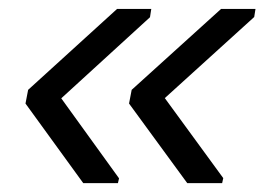

<svg xmlns="http://www.w3.org/2000/svg" viewBox="-20 -479 596 430"><path d="M480 -80.1 477.5 -68.8H399.4L269 -247.1L274.9 -277.8L475.1 -459H552.2L549.3 -440.9L349.1 -259.3ZM246.6 -79.6 244.1 -68.8H166.5L37.1 -247.1L43 -277.8L242.2 -459H318.8L315.9 -440.4L117.2 -258.8Z"/></svg>

Font: Arimo
Style: Italic
Weight: 400
Italic angle: -12°
Designer: Steve Matteson
Foundry: Monotype Imaging Inc.
Version: Version 1.33